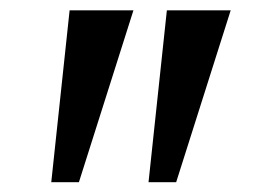

<svg xmlns="http://www.w3.org/2000/svg" viewBox="-20 -848 540 382"><path d="M245.5 -827.5 137 -485.5H82L118.5 -827.5ZM439 -827.5 330.5 -485.5H275.5L312 -827.5Z"/></svg>

Font: Merriweather 28pt SemiBold
Style: Regular
Weight: 600
Version: Version 2.100